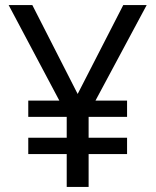

<svg xmlns="http://www.w3.org/2000/svg" viewBox="-20 -734 612 754"><path d="M285 -365 464 -714H556L355 -339H479V-275H328V-193H479V-129H328V0H242V-129H91V-193H242V-275H91V-339H213L14 -714H107Z"/></svg>

Font: Noto Sans Symbols
Style: Regular
Weight: 400
Designer: Monotype Design Team
Foundry: Monotype Imaging Inc.
Version: Version 2.002